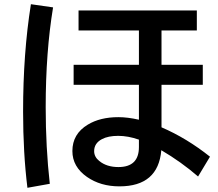

<svg xmlns="http://www.w3.org/2000/svg" viewBox="-20 -832 1039 913"><path d="M353.5 -782.2H916V-687H748V-523.9H944.3V-428.7H748V-226.6Q868.2 -174.8 978.5 -86.9L921.9 7.3Q841.8 -62 747.1 -117.7Q732.4 54.2 547.9 54.2Q458 54.2 393.6 9.3Q324.2 -39.1 324.2 -113.8Q324.2 -195.3 397.5 -239.3Q456.1 -274.9 543 -274.9Q586.9 -274.9 640.6 -262.7V-428.7H330.1V-523.9H640.6V-687H353.5ZM640.6 -168Q588.9 -186 542 -186Q494.1 -186 464.8 -170.4Q427.7 -150.9 427.7 -113.3Q427.7 -85.9 452.1 -66.4Q487.3 -37.6 543 -37.6Q640.6 -37.6 640.6 -132.8ZM110.4 61Q89.8 -105.5 89.8 -301.3Q89.8 -579.1 127 -812L232.4 -796.9Q197.3 -584.5 197.3 -322.3Q197.3 -131.3 216.8 42Z"/></svg>

Font: UDEV Gothic 35
Style: Bold
Weight: 700
Version: v2.1.0; ttfautohint (v1.8.4.7-5d5b-dirty) -l 6 -r 45 -G 200 